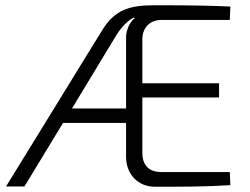

<svg xmlns="http://www.w3.org/2000/svg" viewBox="-20 -710 951 731"><path d="M855 -55H594C547 -55 522 -81 522 -128V-339H814V-393H522V-560C522 -605 551 -634 594 -634H855L857 -685C774 -689 694 -690 570 -690C469 -690 415 -672 366 -590L3 0H73L220 -242H460V-113C460 -47 505 1 570 1C666 1 763 1 857 -5ZM460 -297H254L423 -576C444 -610 468 -632 487 -642H495C476 -630 460 -597 460 -568Z"/></svg>

Font: SnT
Style: Regular
Weight: 300
Designer: Natanael Gama
Version: Version 1.001;PS 001.001;hotconv 1.0.70;makeotf.lib2.5.58329